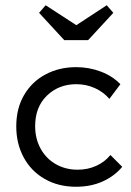

<svg xmlns="http://www.w3.org/2000/svg" viewBox="-20 -704 499 732"><path d="M42 -222Q42 -291 72 -342Q102 -393 154 -420.5Q206 -448 270 -448Q320 -448 364.5 -431Q409 -414 439 -383L397 -327Q375 -353 342 -368Q309 -383 271 -383Q204 -383 159 -339.5Q114 -296 114 -223Q114 -175 135 -137Q156 -99 193 -78Q230 -57 276 -57Q315 -57 347.5 -72Q380 -87 401 -113L446 -68Q417 -33 372 -12.5Q327 8 270 8Q202 8 150 -22Q98 -52 70 -104.5Q42 -157 42 -222ZM271 -608 387 -684 412 -655 316 -551H225L129 -655L154 -684Z"/></svg>

Font: Tilda Sans
Style: Regular
Weight: 400
Designer: ParaType Ltd
Foundry: ParaType Ltd
Version: Version 1.002W